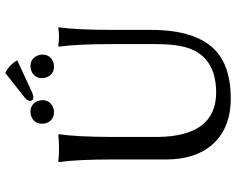

<svg xmlns="http://www.w3.org/2000/svg" viewBox="-104 -786 900 732"><g transform="rotate(-90 346.0 -420.0)"><path d="M434.1 -850.1Q467.3 -832 481.9 -804.2L371.1 -752.9Q349.6 -742.2 338.4 -742.7Q328.1 -744.1 327.1 -755.9Q328.6 -766.1 338.4 -774.4ZM240.2 -709Q240.2 -739.3 267.6 -750.5Q275.9 -753.9 285.2 -753.9Q315.4 -753.9 326.7 -726.1Q330.1 -717.3 330.1 -709Q330.1 -678.7 302.2 -667.5Q293.9 -664.1 285.2 -664.1Q254.9 -664.1 243.2 -691.9Q240.2 -700.7 240.2 -709ZM414.1 -709Q414.1 -739.3 441.9 -750.5Q450.2 -753.9 459 -753.9Q489.3 -753.9 500.5 -726.1Q503.9 -717.3 503.9 -709Q503.9 -678.7 476.1 -667.5Q467.8 -664.1 459 -664.1Q428.7 -664.1 417.5 -691.9Q414.1 -700.7 414.1 -709ZM543.9 -444.8Q543.9 -573.7 534.2 -645L536.1 -647.9Q554.7 -645 570.8 -645Q588.4 -645 606 -647.9L607.9 -645Q598.1 -578.1 598.1 -444.8V-294.9Q598.1 -82.5 479.5 -20Q421.9 9.8 336.9 9.8Q218.8 9.8 155.8 -66.4Q104.5 -129.9 104 -235.8V-444.8Q104 -573.7 94.2 -645L96.2 -647.9Q114.3 -645 147 -645Q179.7 -645 198.2 -647.9L200.2 -645Q190.4 -578.1 189.9 -444.8V-269Q192.4 -47.4 357.9 -45.9Q504.4 -45.9 534.2 -171.4Q543.9 -212.4 543.9 -276.9Z"/></g></svg>

Font: Linux Biolinum Capitals O
Style: Small Caps
Weight: 400
Designer: Philipp H. Poll
Foundry: Philipp H. Poll
Version: Version 1.0.4